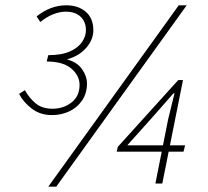

<svg xmlns="http://www.w3.org/2000/svg" viewBox="-20 -692 784 724"><path d="M176 -258Q131 -258 99 -283Q67 -308 52 -338L74 -352Q89 -324 113.5 -303Q138 -282 178 -282Q219 -282 249.5 -305.5Q280 -329 280 -372Q280 -407 249 -433.5Q218 -460 156 -460L162 -484Q213 -484 244.5 -498.5Q276 -513 290 -534.5Q304 -556 304 -578Q304 -610 284 -629Q264 -648 228 -648Q205 -648 180 -638Q155 -628 132 -609L118 -630Q144 -651 172 -661.5Q200 -672 230 -672Q275 -672 303.5 -647.5Q332 -623 332 -578Q332 -542 304.5 -511Q277 -480 232 -468Q271 -458 289.5 -431Q308 -404 308 -378Q308 -340 289.5 -313Q271 -286 241 -272Q211 -258 176 -258ZM162 12 654 -672H684L192 12ZM566 0 614 -242 638 -340H634L562 -258L460 -144H678L672 -120H420L424 -138L652 -390H670L592 0Z"/></svg>

Font: Source Sans 3 VF
Style: Italic
Weight: 200
Italic angle: -11°
Designer: Paul D. Hunt
Foundry: Adobe Systems Incorporated
Version: Version 3.042;hotconv 1.0.118;makeotfexe 2.5.65603